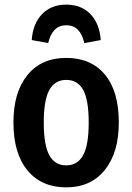

<svg xmlns="http://www.w3.org/2000/svg" viewBox="-20 -794 572 829"><path d="M415 -621 344 -608Q327 -685 266 -685Q206 -685 188 -608L117 -621Q122 -692 161.5 -733Q201 -774 266 -774Q331 -774 370.5 -733Q410 -692 415 -621ZM493 -265Q493 -135 432.5 -60Q372 15 266 15Q159 15 98.5 -58.5Q38 -132 38 -265Q38 -396 98.5 -470Q159 -544 266 -544Q373 -544 433 -472Q493 -400 493 -265ZM169 -265Q169 -167 193 -123.5Q217 -80 266 -80Q315 -80 339 -124Q363 -168 363 -265Q363 -363 339 -406Q315 -449 266 -449Q217 -449 193 -405.5Q169 -362 169 -265Z"/></svg>

Font: Fira Sans Condensed Medium
Style: Regular
Weight: 500
Width: 3
Designer: Carrois Corporate & Edenspiekermann AG
Foundry: Carrois Corporate GbR & Edenspiekermann AG
Version: Version 4.203;PS 004.203;hotconv 1.0.88;makeotf.lib2.5.64775